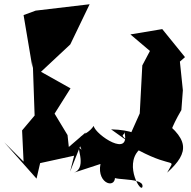

<svg xmlns="http://www.w3.org/2000/svg" viewBox="-32 -808 901 904"><path d="M298 0 371 -184 292 -116 286 -172 225 -273 300 -392 161 -470 299 -599 390 -788 136 -758 79 -737 121 -488 127 -629 121 -552 131 -264 72 -194 79 -47 -12 -138 140 33 157 -40 317 -75ZM589 -129C515 -186 560 -163 553 -190C587 -60 418 -173 409 -215C370 -157 315 -185 352 -103C313 -143 386 -21 316 5L441 -36C422 62 523 86 508 13C459 49 643 21 639 69C635 109 552 -28 621 -100C791 -10 795 -71 755 5C862 -92 864 -156 699 -267C823 -176 716 -109 822 -290L829 -383L815 -518L839 -539L732 -671L582 -646L674 -568L638 -500L626 -274L567 -142C663 -102 683 -194 491 -199Z"/></svg>

Font: Asimov Silicon
Style: Regular
Weight: 400
Designer: Google
Version: Version 2.000980; 2014